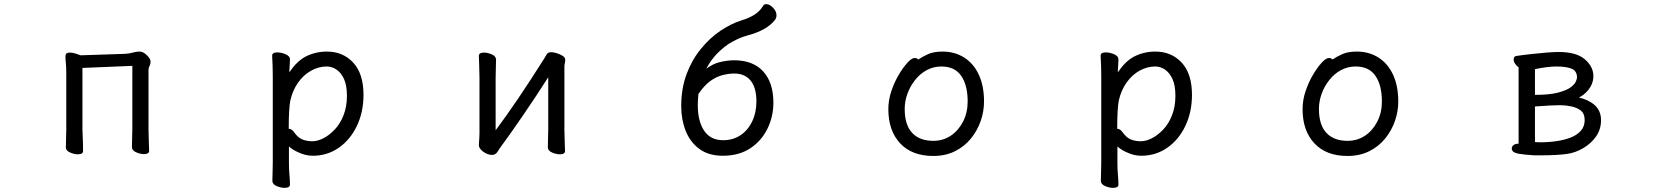

<svg xmlns="http://www.w3.org/2000/svg" viewBox="-20 -735 8040 927"><path d="M370 -468 582 -475Q604 -476 621 -481Q638 -486 654.5 -486Q671 -486 689 -468.5Q707 -451 707 -437Q707 -426 702 -416.5Q697 -407 697 -398V-110Q697 -86 698.5 -52Q700 -18 700 -7Q700 9 675 9Q658 9 639 1Q617 -8 617 -25Q617 -33 618 -69.5Q619 -106 619 -113V-417L378 -407V-112Q378 -106 379 -85Q381 -43 381 -6Q381 10 356 10Q339 10 320 2Q298 -7 298 -23Q298 -32 299 -67Q300 -102 300 -109V-382Q300 -410 298 -429Q296 -448 296 -459Q296 -470 299 -475Q304 -481 317.5 -481Q331 -481 346 -476Q361 -471 363.5 -470Q366 -469 367.5 -468.5Q369 -468 370 -468Z M1297 49V-365Q1297 -416 1294 -466Q1294 -482 1319 -482Q1337 -482 1357 -474Q1380 -465 1380 -448Q1380 -442 1379 -426Q1378 -410 1377.5 -399.5Q1377 -389 1377 -386Q1413 -439 1454 -461Q1502 -486 1558 -486Q1636 -486 1685.5 -432.5Q1735 -379 1735 -277Q1735 -194 1703 -127Q1671 -60 1615.5 -21.5Q1560 17 1490 17Q1454 17 1417 -1Q1391 -13 1375 -28V50Q1375 81 1377.5 110Q1380 139 1380 156Q1380 172 1354 172Q1337 172 1317 164Q1295 155 1295 138Q1295 126 1296 100.5Q1297 75 1297 49ZM1375 -113Q1389 -113 1401 -95Q1420 -69 1441.5 -61Q1463 -53 1488 -53Q1513 -53 1541.5 -67.5Q1570 -82 1596.5 -110Q1623 -138 1639 -179.5Q1655 -221 1655 -272.5Q1655 -324 1640.5 -354.5Q1626 -385 1604 -399.5Q1582 -414 1558 -414Q1518 -414 1481.5 -393.5Q1445 -373 1419 -336Q1393 -299 1382 -251Q1374 -213 1374 -113Q1375 -113 1375 -113Z M2618 -470Q2624 -483 2641 -483Q2652 -483 2667 -478.5Q2682 -474 2695.5 -466Q2709 -458 2709 -447Q2709 -436 2707 -429.5Q2705 -423 2705 -411V-109Q2705 -85 2706.5 -51.5Q2708 -18 2708 -6Q2708 10 2683 10Q2666 10 2647 2Q2625 -7 2625 -24Q2625 -32 2626 -68.5Q2627 -105 2627 -112V-362Q2567 -268 2503.5 -175.5Q2440 -83 2414.5 -49Q2389 -15 2382 -2Q2372 13 2356 13Q2335 13 2314 -2Q2292 -18 2292 -34V-36Q2295 -75 2295 -90V-361Q2295 -390 2293.5 -422.5Q2292 -455 2292 -465Q2292 -481 2317 -481Q2334 -481 2353 -473Q2375 -464 2375 -447Q2375 -440 2374 -405Q2373 -370 2373 -358V-106Q2473 -239 2608 -453Q2613 -461 2618 -470Z M3729 -661Q3729 -650 3722 -639Q3700 -612 3667.5 -594Q3635 -576 3583 -562Q3553 -554 3515 -533Q3478 -513 3441 -475Q3412 -445 3390 -403Q3421 -426 3451 -434Q3491 -444 3524 -444Q3616 -444 3665 -390Q3714 -336 3714 -239Q3714 -172 3685 -113Q3656 -54 3601.5 -18.5Q3547 17 3470 17Q3401 17 3356.5 -16Q3312 -49 3290.5 -103.5Q3269 -158 3269 -222Q3269 -308 3295 -377.5Q3321 -447 3364 -499Q3407 -552 3458.5 -586.5Q3510 -621 3561 -637Q3636 -659 3664 -706Q3668 -715 3680 -715Q3695 -715 3712 -698Q3729 -681 3729 -661ZM3352 -281Q3349 -249 3349 -228Q3349 -149 3380 -103.5Q3411 -58 3471 -58Q3519 -58 3555 -82Q3591 -106 3611.5 -148.5Q3632 -191 3632 -245Q3632 -312 3604 -346Q3576 -380 3525 -380Q3501 -380 3471 -373Q3441 -366 3411 -345Q3381 -324 3352 -281Z M4531 -486Q4590 -486 4635.5 -457Q4681 -428 4706 -374Q4731 -320 4731 -245Q4731 -197 4715 -151Q4699 -105 4668 -66.5Q4637 -28 4591 -5Q4545 18 4486 18Q4383 18 4326 -43Q4269 -104 4269 -208Q4269 -252 4283.5 -295Q4298 -338 4319 -373.5Q4340 -409 4361 -432Q4382 -455 4396 -455Q4406 -455 4414 -448Q4433 -461 4460.5 -473.5Q4488 -486 4531 -486ZM4486 -55Q4533 -55 4570 -79.5Q4607 -104 4629.5 -147.5Q4652 -191 4652 -245Q4652 -323 4621 -368.5Q4590 -414 4525 -414Q4487 -414 4454.5 -396.5Q4422 -379 4398 -348.5Q4374 -318 4361 -282Q4348 -246 4348 -209Q4348 -132 4384 -93.5Q4420 -55 4486 -55Z M5297 49V-365Q5297 -416 5294 -466Q5294 -482 5319 -482Q5337 -482 5357 -474Q5380 -465 5380 -448Q5380 -442 5379 -426Q5378 -410 5377.5 -399.5Q5377 -389 5377 -386Q5413 -439 5454 -461Q5502 -486 5558 -486Q5636 -486 5685.5 -432.5Q5735 -379 5735 -277Q5735 -194 5703 -127Q5671 -60 5615.5 -21.5Q5560 17 5490 17Q5454 17 5417 -1Q5391 -13 5375 -28V50Q5375 81 5377.5 110Q5380 139 5380 156Q5380 172 5354 172Q5337 172 5317 164Q5295 155 5295 138Q5295 126 5296 100.5Q5297 75 5297 49ZM5375 -113Q5389 -113 5401 -95Q5420 -69 5441.5 -61Q5463 -53 5488 -53Q5513 -53 5541.5 -67.5Q5570 -82 5596.5 -110Q5623 -138 5639 -179.5Q5655 -221 5655 -272.5Q5655 -324 5640.5 -354.5Q5626 -385 5604 -399.5Q5582 -414 5558 -414Q5518 -414 5481.5 -393.5Q5445 -373 5419 -336Q5393 -299 5382 -251Q5374 -213 5374 -113Q5375 -113 5375 -113Z M6531 -486Q6590 -486 6635.5 -457Q6681 -428 6706 -374Q6731 -320 6731 -245Q6731 -197 6715 -151Q6699 -105 6668 -66.5Q6637 -28 6591 -5Q6545 18 6486 18Q6383 18 6326 -43Q6269 -104 6269 -208Q6269 -252 6283.5 -295Q6298 -338 6319 -373.5Q6340 -409 6361 -432Q6382 -455 6396 -455Q6406 -455 6414 -448Q6433 -461 6460.5 -473.5Q6488 -486 6531 -486ZM6486 -55Q6533 -55 6570 -79.5Q6607 -104 6629.5 -147.5Q6652 -191 6652 -245Q6652 -323 6621 -368.5Q6590 -414 6525 -414Q6487 -414 6454.5 -396.5Q6422 -379 6398 -348.5Q6374 -318 6361 -282Q6348 -246 6348 -209Q6348 -132 6384 -93.5Q6420 -55 6486 -55Z M7311 7Q7279 1 7279 -18Q7279 -28 7287.5 -34.5Q7296 -41 7309 -41H7312V-410Q7304 -415 7296 -426Q7288 -437 7288 -448Q7288 -464 7303 -465Q7320 -468 7373 -474Q7462 -484 7506 -484Q7591 -484 7632 -448.5Q7673 -413 7673 -368Q7673 -330 7647 -299Q7629 -277 7603 -264Q7644 -255 7673 -233Q7710 -204 7710 -155Q7710 -111 7686.5 -77Q7663 -43 7626 -21Q7588 2 7547 8Q7499 15 7416 15H7388Q7339 12 7311 7ZM7594 -361Q7594 -390 7571 -402Q7546 -414 7492 -414Q7473 -414 7442.5 -410Q7412 -406 7391 -401V-277Q7460 -277 7501 -287.5Q7542 -298 7562 -312.5Q7582 -327 7588 -340.5Q7594 -354 7594 -361ZM7391 -221V-49L7415 -48Q7502 -48 7561 -70Q7593 -82 7612 -103Q7631 -124 7631 -155.5Q7631 -187 7612 -201.5Q7593 -216 7565.5 -221.5Q7538 -227 7515 -227H7505Q7474 -227 7391 -221Z"/></svg>

Font: Moon Stars Kai HW
Style: Bold
Weight: 700
Designer: GuiWonder
Version: Version 1.101